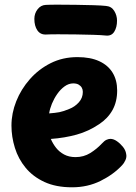

<svg xmlns="http://www.w3.org/2000/svg" viewBox="-20 -797 583 821"><path d="M288.2 3.9Q219.2 3.9 170 -18.9Q120.8 -41.7 89.6 -79.6Q58.4 -117.4 43.7 -164.7Q29 -212 29 -260Q29 -312.6 49.5 -364.1Q70 -415.7 107.7 -458.4Q145.3 -501.2 196.8 -527Q248.3 -552.8 311.1 -552.8Q366.6 -552.8 404.5 -535.3Q442.4 -517.8 461.7 -485.8Q481 -453.9 481 -410Q481 -362.6 461.2 -326.6Q441.3 -290.7 404.1 -266.1Q359.3 -235.8 308.2 -221.5Q257 -207.2 197.3 -202.9Q206.1 -182.4 219.8 -164.9Q233.6 -147.4 254.3 -136.3Q275 -125.2 303.1 -125.2Q337.8 -125.2 365.7 -142.4Q393.6 -159.7 415.4 -183Q426.9 -195.7 435.9 -199.4Q445 -203.2 452 -203.2Q465.6 -203.2 479.8 -193.3Q494.1 -183.4 505.6 -169.2Q517 -154.9 519.3 -139.8Q522.7 -125.6 516.2 -111.8Q509.7 -98.1 502.7 -91.1Q465.7 -51.1 410.3 -23.6Q355 3.9 288.2 3.9ZM190.2 -312.1Q217 -314.1 234.3 -317.4Q251.6 -320.8 276.1 -331.1Q299.8 -340.2 317 -359.3Q334.2 -378.3 334.2 -404Q334.2 -414.1 329.7 -422.1Q325.1 -430.1 316.1 -435.3Q307.1 -440.4 293.3 -440.4Q273.8 -440.4 256.1 -427.6Q238.3 -414.7 224.7 -395Q211 -375.3 201.9 -353.3Q192.9 -331.2 190.2 -312.1ZM175.9 -649.4Q152.2 -648.7 139.6 -667.5Q126.9 -686.3 126.9 -716.2Q126.9 -739.4 140.7 -757.3Q154.4 -775.1 175.9 -776.1Q193.9 -777.1 228.8 -777Q263.8 -776.9 304.2 -776.4Q344.6 -775.9 379.6 -774.8Q414.7 -773.7 432.7 -771.7Q456.6 -769.9 468.5 -750.4Q480.4 -731 480.4 -708.8Q480.4 -680.1 468.5 -661.3Q456.6 -642.4 432.7 -645Q414.7 -647 379.7 -648.1Q344.8 -649.2 304.3 -649.8Q263.8 -650.4 228.8 -650.4Q193.9 -650.4 175.9 -649.4Z"/></svg>

Font: Playpen Sans Thai
Style: Regular
Weight: 400
Designer: Sirin Gunkloy, Laura Meseguer, Veronika Burian, José Scaglione
Foundry: TypeTogether
Version: Version 2.000